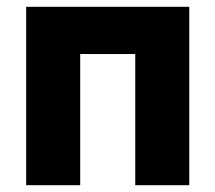

<svg xmlns="http://www.w3.org/2000/svg" viewBox="-20 -545 634 565"><path d="M537 0H378V-386H216V0H57V-525H537Z"/></svg>

Font: Oxford Sans
Style: Regular
Weight: 800
Designer: Matt McInerney, Pablo Impallari, Rodrigo Fuenzalida
Foundry: Matt McInerney, Pablo Impallari, Rodrigo Fuenzalida
Version: Version 3.000g; ttfautohint (v1.5) -l 8 -r 28 -G 28 -x 14 -D